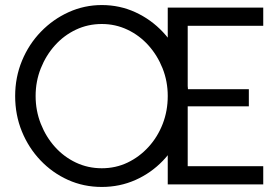

<svg xmlns="http://www.w3.org/2000/svg" viewBox="-20 -730 1102 760"><path d="M725 -350Q725 -274 698.5 -208.5Q672 -143 625 -94Q578 -45 516 -17.5Q454 10 383 10Q311 10 249 -18Q187 -46 140 -95.5Q93 -145 66.5 -210Q40 -275 40 -350Q40 -424 67 -489.5Q94 -555 142 -604.5Q190 -654 252 -682Q314 -710 383 -710Q454 -710 516 -681.5Q578 -653 625 -603Q672 -553 698.5 -488Q725 -423 725 -350ZM644 -350Q644 -408 623.5 -459.5Q603 -511 567.5 -550.5Q532 -590 484.5 -612.5Q437 -635 383 -635Q328 -635 280.5 -612.5Q233 -590 197.5 -550.5Q162 -511 141.5 -459.5Q121 -408 121 -350Q121 -292 141.5 -240Q162 -188 197.5 -148.5Q233 -109 280.5 -86.5Q328 -64 383 -64Q438 -64 485 -86.5Q532 -109 568 -148.5Q604 -188 624 -239.5Q644 -291 644 -350ZM1022 0H644V-700H1022V-628H723V-377H965V-309H723V-72H1022Z"/></svg>

Font: Kulim Park
Style: Regular
Weight: 400
Designer: Noponies / Dale Sattler
Foundry: Noponies
Version: Version 1.000; ttfautohint (v1.8.3)